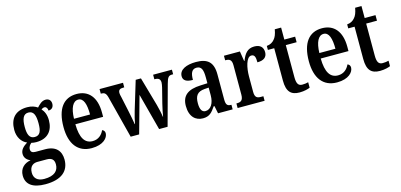

<svg xmlns="http://www.w3.org/2000/svg" viewBox="-75 -1163 3974 1904"><g transform="rotate(-15 1911.5 -211.0)"><path d="M203 237C370 237 448 165 448 49C448 -38 400 -99 288 -99H191C159 -99 141 -110 141 -138C141 -164 158 -185 173 -196C184 -192 210 -190 223 -190C343 -190 399 -264 399 -367C399 -427 380 -463 356 -490C366 -497 375 -503 390 -503C406 -503 420 -486 420 -461C459 -461 474 -488 474 -518C474 -548 456 -573 419 -573C377 -573 349 -539 328 -517C302 -535 268 -548 223 -548C101 -548 42 -479 42 -363C42 -289 79 -232 133 -210C90 -183 60 -154 60 -112C60 -67 91 -44 120 -31C57 -21 6 22 6 96C6 186 71 237 203 237ZM221 -243C169 -243 150 -286 150 -364C150 -446 168 -494 221 -494C275 -494 292 -448 292 -365C292 -285 276 -243 221 -243ZM205 183C135 183 100 147 100 92C100 21 144 2 182 2H278C327 2 353 23 353 73C353 137 311 183 205 183Z M739 10C859 10 910 -51 910 -98C910 -118 898 -131 883 -136C863 -92 826 -55 766 -55C686 -55 644 -119 642 -261H927V-306C927 -464 852 -548 730 -548C597 -548 521 -452 521 -264C521 -91 597 10 739 10ZM808 -317H643C646 -428 678 -490 732 -490C787 -490 808 -422 808 -317Z M1028 -436 1140 0H1227L1332 -378L1432 0H1519L1631 -411C1648 -476 1662 -489 1695 -489H1707V-536H1514V-489H1520C1557 -489 1575 -474 1575 -440C1575 -429 1571 -407 1567 -390L1528 -236C1515 -184 1507 -141 1502 -109H1499C1496 -138 1483 -199 1472 -237L1388 -532H1334L1245 -238C1233 -198 1219 -142 1214 -110H1211C1207 -141 1194 -205 1184 -253L1152 -403C1148 -418 1144 -436 1144 -447C1144 -480 1162 -489 1196 -489H1205V-536H964V-489H966C1000 -489 1016 -479 1028 -436Z M1881 10C1949 10 1975 -23 2013 -78H2021L2037 0H2187V-47H2184C2145 -47 2131 -63 2131 -118V-375C2131 -502 2072 -548 1956 -548C1857 -548 1783 -515 1783 -448C1783 -404 1816 -384 1882 -384C1882 -450 1897 -492 1947 -492C2000 -492 2012 -448 2012 -373V-315L1941 -312C1811 -307 1747 -259 1747 -152C1747 -41 1806 10 1881 10ZM1923 -53C1886 -53 1869 -87 1869 -147C1869 -222 1894 -261 1970 -267L2013 -270V-191C2013 -110 1978 -53 1923 -53Z M2238 0H2515V-47H2490C2454 -47 2428 -55 2428 -114V-275C2428 -360 2451 -468 2503 -468C2536 -468 2545 -442 2545 -387C2611 -387 2645 -414 2645 -465C2645 -514 2617 -547 2554 -547C2484 -547 2451 -502 2425 -434H2421L2405 -536H2241V-489H2244C2282 -489 2308 -480 2308 -421V-119C2308 -56 2280 -47 2241 -47H2238Z M2873 10C2923 10 2962 -2 2980 -10V-66C2961 -61 2942 -58 2918 -58C2877 -58 2861 -85 2861 -151V-479H2972V-536H2861V-659H2796C2787 -609 2775 -581 2757 -561C2740 -539 2713 -523 2677 -520V-479H2742V-147C2742 -30 2787 10 2873 10Z M3258 10C3378 10 3429 -51 3429 -98C3429 -118 3417 -131 3402 -136C3382 -92 3345 -55 3285 -55C3205 -55 3163 -119 3161 -261H3446V-306C3446 -464 3371 -548 3249 -548C3116 -548 3040 -452 3040 -264C3040 -91 3116 10 3258 10ZM3327 -317H3162C3165 -428 3197 -490 3251 -490C3306 -490 3327 -422 3327 -317Z M3698 10C3748 10 3787 -2 3805 -10V-66C3786 -61 3767 -58 3743 -58C3702 -58 3686 -85 3686 -151V-479H3797V-536H3686V-659H3621C3612 -609 3600 -581 3582 -561C3565 -539 3538 -523 3502 -520V-479H3567V-147C3567 -30 3612 10 3698 10Z"/></g></svg>

Font: Noto Serif Myanmar Condensed SemiBold
Style: Regular
Weight: 600
Width: 3
Designer: Ben Mitchell and the Monotype Design Team
Foundry: Monotype Imaging Inc.
Version: Version 2.106